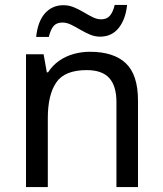

<svg xmlns="http://www.w3.org/2000/svg" viewBox="-20 -755 658 775"><path d="M343 -546Q439 -546 488 -499.5Q537 -453 537 -349V0H450V-343Q450 -408 421 -440Q392 -472 330 -472Q241 -472 207 -422Q173 -372 173 -278V0H85V-536H156L169 -463H174Q192 -491 218.5 -509.5Q245 -528 277 -537Q309 -546 343 -546ZM126 -606Q129 -636 137.5 -659.5Q146 -683 160 -699.5Q174 -716 193 -725Q212 -734 236 -734Q258 -734 278.5 -725.5Q299 -717 318 -705.5Q337 -694 354.5 -685.5Q372 -677 388 -677Q411 -677 423.5 -691.5Q436 -706 443 -735H493Q487 -677 459 -642Q431 -607 384 -607Q363 -607 343 -615.5Q323 -624 303.5 -635.5Q284 -647 266.5 -655.5Q249 -664 232 -664Q208 -664 196 -649.5Q184 -635 177 -606Z"/></svg>

Font: Noto Sans Khmer
Style: Regular
Weight: 400
Designer: Danh Hong and the Monotype Design Team
Foundry: Monotype Imaging Inc.
Version: Version 2.003